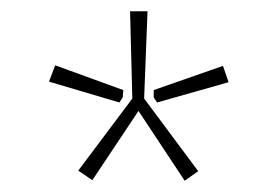

<svg xmlns="http://www.w3.org/2000/svg" viewBox="-20 -710 492 341"><path d="M236 -535 332 -406 308 -389 226 -513 144 -390 119 -407 215 -535 211 -690H242ZM199 -550 198 -537 192 -528 67 -565 78 -594ZM386 -564 259 -528 253 -537V-550L376 -593Z"/></svg>

Font: Exo 2.0 Extra Light
Style: Regular
Weight: 250
Designer: Natanael Gama
Version: Version 1.001;PS 001.001;hotconv 1.0.70;makeotf.lib2.5.58329